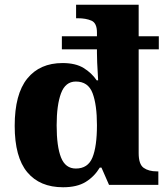

<svg xmlns="http://www.w3.org/2000/svg" viewBox="-20 -780 703 810"><path d="M246 10Q148 10 95 -53.5Q42 -117 42 -249Q42 -383 95 -448.5Q148 -514 244 -514Q299 -514 333 -493Q367 -472 388 -441H394Q394 -448 392.5 -469.5Q391 -491 390 -515.5Q389 -540 389 -557V-572H241V-627H389V-643Q389 -683 365.5 -693Q342 -703 309 -703H301V-760H565V-627H650V-572H565V-134Q565 -87 586 -72Q607 -57 642 -57H648V0H440L408 -73H401Q378 -35 341.5 -12.5Q305 10 246 10ZM300 -69Q351 -69 370 -115.5Q389 -162 389 -252Q389 -338 370.5 -387Q352 -436 300 -436Q256 -436 237.5 -386.5Q219 -337 219 -251Q219 -162 237.5 -115.5Q256 -69 300 -69Z"/></svg>

Font: Noto Serif Tamil ExtraBold
Style: Italic
Weight: 800
Italic angle: -12°
Designer: Indian Type Foundry, Tom Grace, and the Monotype Design Team
Foundry: Monotype Imaging Inc.
Version: Version 2.003; ttfautohint (v1.8.4.7-5d5b)